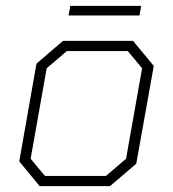

<svg xmlns="http://www.w3.org/2000/svg" viewBox="-20 -638 593 658"><path d="M46 -85 105 -420 196 -498H436L507 -412L447 -77L357 0H116ZM343 -35 412 -94 467 -404 418 -463H209L140 -404L85 -94L134 -35ZM221 -618H464L458 -585H215Z"/></svg>

Font: Chakra Petch ExtraLight
Style: Italic
Weight: 275
Italic angle: -10°
Designer: Katatrad Aksorn Co.,Ltd.
Foundry: Cadson Demak Co.,Ltd.
Version: Version 1.000; ttfautohint (v1.6)